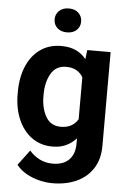

<svg xmlns="http://www.w3.org/2000/svg" viewBox="-62 -790 695 1042"><g transform="rotate(5 285.5 -268.5)"><path d="M33.7 -257.8V-268.1Q33.7 -348.6 59.6 -409.4Q85.4 -470.2 133.5 -504.2Q181.6 -538.1 247.6 -538.1Q294.4 -538.1 327.6 -522.5Q360.8 -506.8 383.3 -478L389.2 -528.3H516.6V-17.6Q516.6 54.7 484.6 105Q452.6 155.3 395.5 181.6Q338.4 208 262.7 208Q230 208 192.9 199.2Q155.8 190.4 122.3 171.9Q88.9 153.3 66.4 125L128.4 42Q152.8 70.3 185.1 86.2Q217.3 102.1 256.3 102.1Q313 102.1 344.2 71Q375.5 40 375.5 -16.6V-46.4Q352.1 -20 320.3 -5.1Q288.6 9.8 246.6 9.8Q181.2 9.8 133.3 -25.1Q85.4 -60.1 59.6 -120.6Q33.7 -181.2 33.7 -257.8ZM174.3 -268.1V-257.8Q174.3 -192.4 200.7 -146.7Q227.1 -101.1 282.2 -101.1Q316.4 -101.1 339.4 -114.3Q362.3 -127.4 375.5 -150.4V-378.4Q362.3 -401.9 339.6 -414.8Q316.9 -427.7 283.2 -427.7Q228 -427.7 201.2 -381.3Q174.3 -335 174.3 -268.1ZM198.2 -679.2Q198.2 -707.5 218 -726.1Q237.8 -744.6 270.5 -744.6Q303.7 -744.6 323.2 -726.1Q342.8 -707.5 342.8 -679.2Q342.8 -650.9 323.2 -632.6Q303.7 -614.3 270.5 -614.3Q237.8 -614.3 218 -632.6Q198.2 -650.9 198.2 -679.2Z"/></g></svg>

Font: Vazirmatn RD
Style: Bold
Weight: 700
Designer: Saber Rastikerdar
Foundry: Saber Rastikerdar
Version: Version 32.102